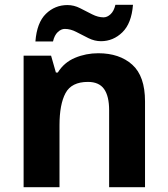

<svg xmlns="http://www.w3.org/2000/svg" viewBox="-20 -777 697 797"><path d="M388 -556Q476 -556 529 -508.5Q582 -461 582 -356V0H433V-319Q433 -378 412 -407.5Q391 -437 345 -437Q277 -437 252 -390.5Q227 -344 227 -257V0H78V-546H192L212 -476H220Q246 -518 291.5 -537Q337 -556 388 -556ZM127 -605Q133 -683 170.5 -719.5Q208 -756 260 -756Q287 -756 312.5 -743Q338 -730 362.5 -717.5Q387 -705 410 -705Q425 -705 439 -718Q453 -731 459 -757H532Q526 -680 488 -643Q450 -606 399 -606Q373 -606 347.5 -618.5Q322 -631 297.5 -644Q273 -657 249 -657Q234 -657 220 -644Q206 -631 200 -605Z"/></svg>

Font: Noto Sans Nag Mundari
Style: Bold
Weight: 700
Version: Version 1.000